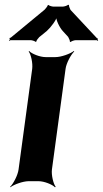

<svg xmlns="http://www.w3.org/2000/svg" viewBox="-20 -771 438 817"><path d="M201 -50 259 -478C262 -502 282 -539 296 -552L294 -554C279 -542 240 -528 216 -528H174C150 -528 115 -542 104 -554L102 -552C112 -539 120 -502 117 -478L59 -50C56 -26 37 11 23 24L24 26C39 14 78 0 102 0H144C168 0 203 14 214 26L217 24C207 11 198 -26 201 -50ZM393 -608 280 -729C278 -733 272 -746 274 -749L270 -751C267 -747 253 -743 248 -743H206C201 -743 188 -747 186 -750L183 -749C184 -746 173 -733 170 -730L26 -611C25 -610 23 -610 22 -610L20 -607C20 -606 22 -605 22 -604C22 -602 19 -600 18 -599L20 -597C21 -598 23 -600 25 -600H111C116 -600 129 -596 131 -593L135 -594C133 -597 144 -610 147 -613L179 -639C196 -654 221 -687 223 -703H219C217 -687 234 -653 247 -639L270 -614C272 -610 279 -597 277 -594L281 -592C283 -596 297 -600 302 -600H392C393 -600 393 -598 394 -597L398 -600C397 -601 395 -602 395 -603C395 -604 396 -604 397 -605L395 -608Z"/></svg>

Font: Asimov
Style: EdgeWideIt
Weight: 500
Designer: Google
Version: Version 2.000980: 2014